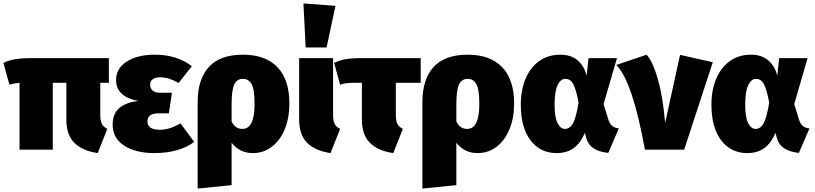

<svg xmlns="http://www.w3.org/2000/svg" viewBox="-30 -873 4752 1120"><path d="M555 -390V-202Q555 -168 564 -150.5Q573 -133 596 -121L540 20Q451 7 404 -39.5Q357 -86 357 -176V-390H278V0H84V-390Q50 -387 25 -379L-10 -506Q21 -521 58 -527.5Q95 -534 162 -534H605V-390Z M1089 -487 1012 -389Q982 -406 956.5 -414Q931 -422 902 -422Q877 -422 861.5 -411Q846 -400 846 -380Q846 -358 860 -345Q874 -332 903 -332H973L955 -212H895Q861 -212 845.5 -199.5Q830 -187 830 -165Q830 -116 903 -116Q930 -116 958 -124.5Q986 -133 1023 -153L1103 -45Q1014 20 870 20Q762 20 694.5 -23.5Q627 -67 627 -147Q627 -266 775 -284Q647 -310 647 -406Q647 -474 709.5 -514Q772 -554 874 -554Q1001 -554 1089 -487Z M1658 -269Q1658 -186 1631.5 -120.5Q1605 -55 1556.5 -17.5Q1508 20 1445 20Q1408 20 1377.5 6Q1347 -8 1321 -40V207L1123 227V-277Q1123 -411 1188.5 -482.5Q1254 -554 1387 -554Q1518 -554 1588 -481.5Q1658 -409 1658 -269ZM1455 -266Q1455 -352 1437.5 -382.5Q1420 -413 1387 -413Q1351 -413 1336 -379Q1321 -345 1321 -263V-164Q1334 -140 1349 -130.5Q1364 -121 1384 -121Q1455 -121 1455 -266Z M1913 -202Q1913 -168 1922 -150.5Q1931 -133 1954 -121L1898 20Q1809 7 1762 -39.5Q1715 -86 1715 -176V-534H1913ZM1927 -839 1875 -596H1753L1740 -853Z M2279 -390V-202Q2279 -168 2288 -150.5Q2297 -133 2320 -121L2264 20Q2175 7 2128 -39.5Q2081 -86 2081 -176V-390H2045Q2009 -390 1992 -388Q1975 -386 1954 -379L1919 -506Q1950 -521 1985.5 -527.5Q2021 -534 2081 -534H2424V-390Z M2969 -269Q2969 -186 2942.5 -120.5Q2916 -55 2867.5 -17.5Q2819 20 2756 20Q2719 20 2688.5 6Q2658 -8 2632 -40V207L2434 227V-277Q2434 -411 2499.5 -482.5Q2565 -554 2698 -554Q2829 -554 2899 -481.5Q2969 -409 2969 -269ZM2766 -266Q2766 -352 2748.5 -382.5Q2731 -413 2698 -413Q2662 -413 2647 -379Q2632 -345 2632 -263V-164Q2645 -140 2660 -130.5Q2675 -121 2695 -121Q2766 -121 2766 -266Z M3392 -430 3403 -534H3569L3491 -266L3518 -178Q3526 -151 3541 -138.5Q3556 -126 3580 -124L3518 19Q3463 13 3431 -9Q3399 -31 3388 -74L3382 -98Q3355 -36 3315 -8Q3275 20 3217 20Q3122 20 3065 -54Q3008 -128 3008 -263Q3008 -348 3036 -414Q3064 -480 3116 -517Q3168 -554 3238 -554Q3301 -554 3340 -520.5Q3379 -487 3392 -430ZM3205 -263Q3205 -188 3222.5 -154.5Q3240 -121 3265 -121Q3295 -121 3313 -154.5Q3331 -188 3345 -275Q3330 -354 3313.5 -383.5Q3297 -413 3268 -413Q3240 -413 3222.5 -376Q3205 -339 3205 -263Z M3850 -156 3937 -553 4128 -510 3961 0H3732Q3660 -399 3565 -494L3742 -554Q3779 -512 3808 -409.5Q3837 -307 3850 -156Z M4504 -430 4515 -534H4681L4603 -266L4630 -178Q4638 -151 4653 -138.5Q4668 -126 4692 -124L4630 19Q4575 13 4543 -9Q4511 -31 4500 -74L4494 -98Q4467 -36 4427 -8Q4387 20 4329 20Q4234 20 4177 -54Q4120 -128 4120 -263Q4120 -348 4148 -414Q4176 -480 4228 -517Q4280 -554 4350 -554Q4413 -554 4452 -520.5Q4491 -487 4504 -430ZM4317 -263Q4317 -188 4334.5 -154.5Q4352 -121 4377 -121Q4407 -121 4425 -154.5Q4443 -188 4457 -275Q4442 -354 4425.5 -383.5Q4409 -413 4380 -413Q4352 -413 4334.5 -376Q4317 -339 4317 -263Z"/></svg>

Font: FiraGO Heavy
Style: Regular
Weight: 900
Designer: bBox Type
Foundry: bBox Type GmbH
Version: Version 1.001